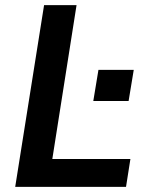

<svg xmlns="http://www.w3.org/2000/svg" viewBox="-20 -725 576 745"><path d="M39 0 151 -705H277L183 -108H486L469 0ZM342 -333 362 -454H499L479 -333Z"/></svg>

Font: Nunito Sans 10pt SemiCondensed
Style: Bold Italic
Weight: 700
Width: 4
Italic angle: -9°
Designer: Vernon Adams
Foundry: Vernon Adams
Version: Version 3.101;gftools[0.9.27]